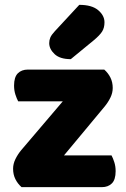

<svg xmlns="http://www.w3.org/2000/svg" viewBox="-20 -772 521 792"><path d="M410 -485Q426 -471 435.5 -452Q445 -433 445 -409Q445 -389 435.5 -369.5Q426 -350 412 -333L244 -131H440Q446 -120 451.5 -103Q457 -86 457 -66Q457 -31 441.5 -15.5Q426 0 400 0H69Q53 -14 43.5 -33Q34 -52 34 -76Q34 -96 43.5 -115.5Q53 -135 67 -152L239 -354H55Q49 -365 43.5 -382Q38 -399 38 -419Q38 -454 53.5 -469.5Q69 -485 95 -485ZM307 -752Q359 -752 385 -730Q411 -708 411 -680Q411 -657 401 -641.5Q391 -626 367 -606L272 -528Q227 -528 205 -549Q183 -570 183 -594Q183 -606 187.5 -617Q192 -628 206 -643Z"/></svg>

Font: Baloo Da 2 ExtraBold
Style: Regular
Weight: 800
Designer: Noopur Datye, Sulekha Rajkumar and Ek Type
Foundry: Ek Type
Version: Version 1.640;hotconv 1.0.111;makeotfexe 2.5.65597; ttfautoh